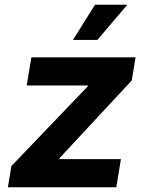

<svg xmlns="http://www.w3.org/2000/svg" viewBox="-20 -787 613 807"><path d="M13.2 0 27.8 -88.9 348.6 -423.8 349.6 -427.7H92.3L111.8 -545.9H549.8L533.7 -448.7L230 -122.1L229.5 -118.2H488.3L468.8 0ZM286.6 -619.1 379.4 -767.1H515.1L389.2 -619.1Z"/></svg>

Font: Inter
Style: Bold Italic
Weight: 700
Italic angle: -9.39999°
Designer: Rasmus Andersson
Foundry: rsms
Version: Version 4.001;git-9221beed3